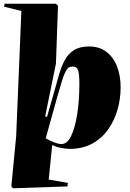

<svg xmlns="http://www.w3.org/2000/svg" viewBox="-20 -787 699 1033"><path d="M49 226 41 215 67 -54 95 -728 2 -751 5 -767H280L292 -756L281 -445L223 -161L233 -158L268 -281Q283 -332 295.5 -378Q308 -424 326.5 -460Q345 -496 376.5 -516.5Q408 -537 459 -537Q514 -537 552 -508.5Q590 -480 609.5 -430Q629 -380 629 -317Q629 -255 612 -196Q595 -137 561 -89.5Q527 -42 475.5 -14Q424 14 354 14Q336 14 307.5 8.5Q279 3 261 -7L242 179L345 197L343 216ZM371 -429Q359 -429 350.5 -424Q342 -419 333 -402.5Q324 -386 313.5 -352.5Q303 -319 287 -262L226 -43Q250 -29 272.5 -20.5Q295 -12 311 -12Q342 -12 363 -56Q384 -100 395.5 -173.5Q407 -247 407 -336Q407 -387 400.5 -408Q394 -429 371 -429Z"/></svg>

Font: Literata 72pt Black
Style: Italic
Weight: 900
Italic angle: -2°
Designer: Latin by Veronika Burian and Jose Scaglione. Greek by Irene Vlachou. Cyrillic by Vera Evstafieva
Foundry: TypeTogether
Version: Version 3.002